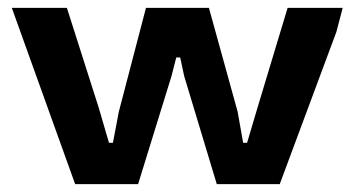

<svg xmlns="http://www.w3.org/2000/svg" viewBox="-20 -468 901 488"><path d="M171 0 10 -448H150L231 -194L257 -105H267L282 -184L351 -448H511L584 -184L598 -105H608L635 -196L711 -448H851L835 -387L691 0H531L448 -275L438 -322H428L416 -275L331 0Z"/></svg>

Font: Goldman
Style: Regular
Weight: 400
Designer: Jaikishan Patel
Version: Version 1.000; ttfautohint (v1.8.3)